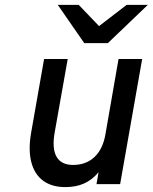

<svg xmlns="http://www.w3.org/2000/svg" viewBox="-20 -752 624 784"><path d="M247 12Q191.5 12 156 -14.2Q120.5 -40.5 107.8 -90.2Q95 -140 107 -209.5L160 -511H256.5L203.5 -212.5Q191.5 -146 210.8 -112.2Q230 -78.5 278 -78.5Q331.5 -78.5 365.8 -110.8Q400 -143 410.5 -203.5L464 -511H560.5L470.5 0H374L382.5 -49Q357 -18 323.8 -3Q290.5 12 247 12ZM324 -576 216 -732H301.5L384.5 -645.5L497 -732H583.5L420.5 -576Z"/></svg>

Font: Overpass Medium
Style: Italic
Weight: 500
Italic angle: -10°
Designer: Delve Withrington, Dave Bailey, Thomas Jockin
Foundry: Delve Fonts LLC
Version: Version 4.000